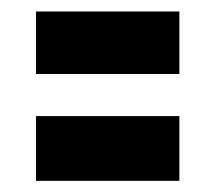

<svg xmlns="http://www.w3.org/2000/svg" viewBox="-20 -565 377 336"><path d="M43 -248.5V-361.8H293.9V-248.5ZM43 -435.5V-544.9H293.9V-435.5Z"/></svg>

Font: Anton
Style: Regular
Weight: 400
Foundry: vernon adams
Version: Version 1.000